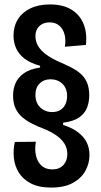

<svg xmlns="http://www.w3.org/2000/svg" viewBox="-20 -694 457 867"><path d="M211 153Q155 153 119 134Q83 115 64.5 84.5Q46 54 42.5 18Q39 -18 47 -53L142 -54Q136 -19 142.5 9Q149 37 167.5 54Q186 71 216 71Q248 71 266 51.5Q284 32 284 2Q284 -25 271 -45.5Q258 -66 234.5 -82.5Q211 -99 179 -112Q152 -122 127 -134.5Q102 -147 82 -163.5Q62 -180 50.5 -204Q39 -228 39 -263Q39 -292 50 -318Q61 -344 87.5 -363Q114 -382 161 -389V-397Q117 -409 90.5 -429.5Q64 -450 52.5 -476.5Q41 -503 41 -533Q41 -575 60.5 -606.5Q80 -638 117 -656Q154 -674 205 -674Q263 -674 301 -651.5Q339 -629 356.5 -588Q374 -547 368 -491L273 -483Q278 -514 271.5 -538.5Q265 -563 248 -578Q231 -593 204 -593Q176 -593 158 -576.5Q140 -560 140 -531Q140 -506 152.5 -485.5Q165 -465 187.5 -448.5Q210 -432 240 -418Q270 -405 296.5 -392Q323 -379 342.5 -362.5Q362 -346 372.5 -322Q383 -298 383 -263Q383 -235 373.5 -209Q364 -183 338.5 -164.5Q313 -146 265 -140V-130Q308 -116 334 -95.5Q360 -75 372 -50Q384 -25 384 6Q384 44 365.5 77.5Q347 111 309 132Q271 153 211 153ZM216 -188Q237 -188 252 -197Q267 -206 275 -222.5Q283 -239 283 -261Q283 -278 277.5 -292Q272 -306 261.5 -316Q251 -326 237.5 -331Q224 -336 208 -336Q178 -336 159 -317Q140 -298 140 -266Q140 -248 145.5 -233.5Q151 -219 161.5 -209Q172 -199 185.5 -193.5Q199 -188 216 -188Z"/></svg>

Font: Bricolage Grotesque 24pt Condensed Medium
Style: Regular
Weight: 500
Width: 3
Designer: Mathieu Triay
Foundry: Atelier Triay
Version: Version 1.001;gftools[0.9.33.dev8+g029e19f]